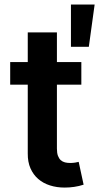

<svg xmlns="http://www.w3.org/2000/svg" viewBox="-20 -819 444 846"><path d="M338.4 -446H230.8V-164.1Q230.8 -144.5 235.4 -132.3Q240.1 -120 247.9 -113.1Q255.7 -106.2 266.3 -103.5Q277 -100.9 289.1 -100.9Q301.1 -100.9 311.3 -102.6Q321.4 -104.4 326.7 -105.8L348.4 -5.3Q328.1 1.4 307.2 4.4Q286.2 7.5 264.9 7.5Q230.1 7.5 200.3 -2Q170.5 -11.4 148.6 -30.2Q126.8 -49 114.3 -77.2Q101.9 -105.5 102.3 -142.8V-446H24.9V-545.5H102.3V-676.1H230.8V-545.5H338.4ZM292.6 -799H397L371.4 -612.9H292.6Z"/></svg>

Font: Interop SemBd
Style: Regular
Weight: 600
Designer: Rasmus Andersson, Google, Jang Haemin
Foundry: jhaemin
Version: Version 1.008